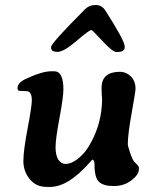

<svg xmlns="http://www.w3.org/2000/svg" viewBox="-20 -734 612 754"><path d="M393.6 -692.9Q469.7 -574.2 469.7 -551.3V-548.3Q469.7 -529.8 440.9 -529.8H437Q422.4 -529.8 382.3 -573Q342.3 -616.2 338.9 -616.2Q330.6 -616.2 280.5 -573.2Q230.5 -530.3 205.6 -530.3Q180.7 -530.3 180.7 -546.4V-549.3Q180.7 -564.5 314.5 -698.2Q330.6 -714.4 355.2 -714.4Q379.9 -714.4 393.6 -692.9ZM451.7 -452.1Q474.1 -452.1 493.2 -434.6Q512.2 -417 512.2 -384.8Q512.2 -375 497.1 -290.3Q481.9 -205.6 481.9 -167.5Q481.9 -161.1 491.2 -133.5Q500.5 -106 507.3 -99.1Q525.4 -81.5 525.4 -76.7V-69.3Q525.4 -48.3 496.3 -25.9Q467.3 -3.4 426.5 -3.4Q385.7 -3.4 368.4 -20.3Q351.1 -37.1 351.1 -87.9Q351.1 -106.9 342.3 -106.9Q341.8 -106.4 331.1 -94.7Q247.6 0 176.8 0H163.6Q121.1 0 96.4 -30.8Q71.8 -61.5 71.8 -101.6Q71.8 -141.6 88.4 -229.2Q105 -316.9 105 -340.8Q105 -364.7 94.2 -373.5Q90.3 -377 58.6 -377Q48.8 -377 48.8 -387.2Q48.8 -409.2 80.6 -423.8Q145 -454.1 181.2 -454.1H192.9Q229 -454.1 229 -383.3Q229 -353 213.6 -270.5Q198.2 -188 198.2 -156Q198.2 -124 209 -107.2Q219.7 -90.3 237.3 -90.3Q254.9 -90.3 272.9 -101.6Q307.6 -123 331.5 -164.1Q380.9 -248 380.9 -347.2L379.9 -358.9L379.4 -369.6L378.9 -389.2Q378.9 -452.1 451.7 -452.1Z"/></svg>

Font: Averia Serif Libre
Style: Bold Italic
Weight: 700
Italic angle: -6.90001°
Version: Version 1.002